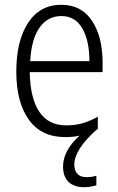

<svg xmlns="http://www.w3.org/2000/svg" viewBox="-20 -562 494 801"><path d="M408 -261H104Q106 -152 144 -95.5Q182 -39 256 -39Q293 -39 323.5 -47.5Q354 -56 388 -75V-24L383 -21Q290 62 290 125Q290 150 303 163.5Q316 177 341 177Q364 177 382 171V211Q356 219 332 219Q289 219 266 197Q243 175 243 132Q243 99 261 66Q279 33 312 4Q285 10 252 10Q152 10 100 -63Q48 -136 48 -263Q48 -391 97 -466.5Q146 -542 236 -542Q320 -542 364 -475Q408 -408 408 -301ZM353 -307Q353 -392 323.5 -443.5Q294 -495 236 -495Q179 -495 145 -447Q111 -399 106 -307Z"/></svg>

Font: Noto Sans Display Light Narrow
Style: Regular
Weight: 300
Width: 4
Designer: Monotype Design team
Foundry: Monotype Imaging Inc.
Version: Version 1.000